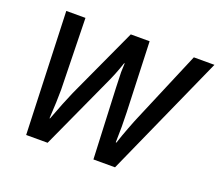

<svg xmlns="http://www.w3.org/2000/svg" viewBox="-119 -883 1200 1052"><g transform="rotate(20 481.5 -357.0)"><path d="M643.1 0H517.1L499 -411.1L496.1 -501.5L498 -553.2H495.1Q472.2 -482.9 438 -411.1L250 0H125L99.1 -713.9H210.9L220.2 -298.8Q220.2 -232.4 213.9 -129.9H216.8Q257.3 -237.8 286.1 -303.2L475.1 -713.9H585L600.1 -304.2L601.6 -221.7L600.1 -129.9H604Q617.7 -172.9 638.2 -226.3Q658.7 -279.8 668 -300.8L842.8 -713.9H962.9Z"/></g></svg>

Font: f4_56222          
Style: Italic
Weight: 600
Italic angle: -12°
Foundry: Ascender Corporation
Version: Version 1.10